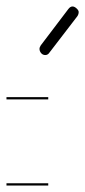

<svg xmlns="http://www.w3.org/2000/svg" viewBox="-20 -587 263 593"><path d="M133 -425Q128 -417 120 -417Q112 -417 107 -423Q102 -429 102 -436Q102 -441 106 -447L191 -559Q197 -567 204 -567Q210 -567 216.5 -561Q223 -555 223 -550Q223 -543 219 -537ZM129 -280H0V-287H129ZM129 -14H0V-21H129Z"/></svg>

Font: Gruenewald VA 3. Klasse
Style: Regular
Weight: 400
Designer: Peter Wiegel
Foundry: Peter Wiegel, nach dem Schriftentwurf von Dr. H. Gr¸newald
Version: Version 0.007